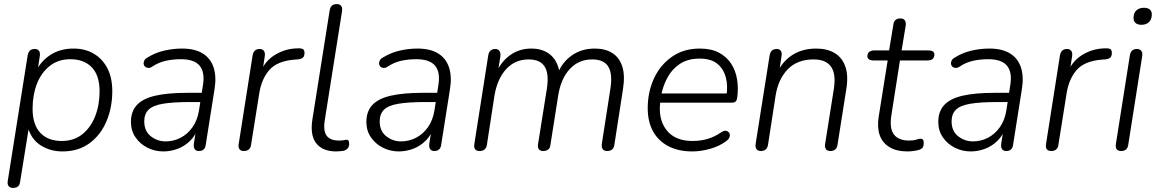

<svg xmlns="http://www.w3.org/2000/svg" viewBox="-20 -731 5641 937"><path d="M43 186Q29 186 22 177Q15 168 18 151L115 -461Q118 -477 126.5 -484.5Q135 -492 150 -492Q164 -492 170.5 -482.5Q177 -473 174 -456L161 -370L152 -377Q178 -432 226 -463Q274 -494 339 -494Q396 -494 438.5 -468.5Q481 -443 504.5 -397Q528 -351 528 -286Q528 -207 500 -140Q472 -73 417.5 -32.5Q363 8 285 8Q225 8 178 -22Q131 -52 114 -116H122L78 157Q76 172 67.5 179Q59 186 43 186ZM281 -43Q341 -43 382 -76Q423 -109 444.5 -164Q466 -219 466 -285Q466 -363 428 -402.5Q390 -442 323 -442Q264 -442 222.5 -409Q181 -376 160 -321.5Q139 -267 139 -200Q139 -123 176.5 -83Q214 -43 281 -43Z M777 8Q736 8 700 -10Q664 -28 641.5 -60.5Q619 -93 619 -136Q619 -187 648 -218.5Q677 -250 738 -264Q799 -278 894 -278H975L968 -233H908Q823 -233 774 -224.5Q725 -216 704.5 -195Q684 -174 684 -139Q684 -91 716 -66Q748 -41 788 -41Q827 -41 861 -58.5Q895 -76 919 -109.5Q943 -143 951 -191L970 -313Q981 -377 955 -409.5Q929 -442 863 -442Q824 -442 789.5 -434.5Q755 -427 723 -406Q713 -399 703.5 -399.5Q694 -400 688 -405.5Q682 -411 681 -419Q680 -427 684.5 -436Q689 -445 701 -451Q738 -474 781.5 -484Q825 -494 868 -494Q931 -494 969.5 -470Q1008 -446 1022.5 -401.5Q1037 -357 1027 -296L984 -24Q982 -9 973.5 -1.5Q965 6 950 6Q937 6 930.5 -3Q924 -12 926 -29L940 -118L949 -113Q936 -72 909 -45Q882 -18 847.5 -5Q813 8 777 8Z M1170 6Q1155 6 1148.5 -3Q1142 -12 1145 -29L1213 -462Q1216 -477 1224.5 -484.5Q1233 -492 1247 -492Q1261 -492 1268 -482.5Q1275 -473 1272 -456L1259 -370H1248Q1269 -430 1320 -462Q1371 -494 1432 -495Q1452 -496 1459 -491Q1466 -486 1466 -473Q1466 -457 1458.5 -450Q1451 -443 1433 -441L1417 -440Q1332 -433 1294 -389Q1256 -345 1245 -274L1205 -23Q1203 -9 1194 -1.5Q1185 6 1170 6Z M1621 8Q1554 8 1523 -32Q1492 -72 1505 -151L1589 -681Q1592 -697 1600.5 -704Q1609 -711 1624 -711Q1638 -711 1645 -702Q1652 -693 1649 -675L1566 -151Q1556 -94 1573.5 -69.5Q1591 -45 1635 -45Q1650 -45 1658 -47Q1666 -49 1671 -49Q1677 -49 1680.5 -45Q1684 -41 1684 -29Q1684 -15 1676.5 -6.5Q1669 2 1656 5Q1649 6 1638.5 7Q1628 8 1621 8Z M1926 8Q1885 8 1849 -10Q1813 -28 1790.5 -60.5Q1768 -93 1768 -136Q1768 -187 1797 -218.5Q1826 -250 1887 -264Q1948 -278 2043 -278H2124L2117 -233H2057Q1972 -233 1923 -224.5Q1874 -216 1853.5 -195Q1833 -174 1833 -139Q1833 -91 1865 -66Q1897 -41 1937 -41Q1976 -41 2010 -58.5Q2044 -76 2068 -109.5Q2092 -143 2100 -191L2119 -313Q2130 -377 2104 -409.5Q2078 -442 2012 -442Q1973 -442 1938.5 -434.5Q1904 -427 1872 -406Q1862 -399 1852.5 -399.5Q1843 -400 1837 -405.5Q1831 -411 1830 -419Q1829 -427 1833.5 -436Q1838 -445 1850 -451Q1887 -474 1930.5 -484Q1974 -494 2017 -494Q2080 -494 2118.5 -470Q2157 -446 2171.5 -401.5Q2186 -357 2176 -296L2133 -24Q2131 -9 2122.5 -1.5Q2114 6 2099 6Q2086 6 2079.5 -3Q2073 -12 2075 -29L2089 -118L2098 -113Q2085 -72 2058 -45Q2031 -18 1996.5 -5Q1962 8 1926 8Z M2320 6Q2305 6 2298.5 -3Q2292 -12 2295 -29L2363 -462Q2366 -477 2374.5 -484.5Q2383 -492 2398 -492Q2411 -492 2417.5 -482Q2424 -472 2422 -456L2407 -363L2398 -369Q2424 -429 2469 -461.5Q2514 -494 2573 -494Q2632 -494 2668.5 -461.5Q2705 -429 2712 -367L2700 -369Q2723 -427 2770.5 -460.5Q2818 -494 2883 -494Q2934 -494 2968.5 -472Q3003 -450 3017 -406Q3031 -362 3020 -294L2978 -23Q2976 -9 2967 -1.5Q2958 6 2943 6Q2928 6 2921.5 -3Q2915 -12 2917 -29L2959 -299Q2970 -371 2948.5 -406Q2927 -441 2870 -441Q2804 -441 2760.5 -394Q2717 -347 2704 -264L2666 -23Q2665 -9 2655.5 -1.5Q2646 6 2631 6Q2616 6 2609.5 -3Q2603 -12 2606 -29L2649 -299Q2660 -371 2638 -406Q2616 -441 2560 -441Q2494 -441 2450.5 -394Q2407 -347 2393 -264L2356 -23Q2351 6 2320 6Z M3358 8Q3291 8 3242 -17.5Q3193 -43 3167 -90Q3141 -137 3141 -203Q3141 -281 3171 -347Q3201 -413 3258.5 -453.5Q3316 -494 3395 -494Q3451 -494 3488.5 -474Q3526 -454 3548 -420.5Q3570 -387 3577 -344Q3584 -301 3578 -257Q3576 -241 3570 -235.5Q3564 -230 3551 -230H3186L3193 -275H3544L3525 -262Q3533 -313 3522 -354Q3511 -395 3480.5 -420Q3450 -445 3394 -445Q3336 -445 3297 -418.5Q3258 -392 3236.5 -351Q3215 -310 3207 -267L3204 -246Q3189 -155 3230.5 -99Q3272 -43 3359 -43Q3399 -43 3433 -53Q3467 -63 3499 -85Q3511 -93 3519.5 -93Q3528 -93 3534 -88Q3540 -83 3541.5 -75.5Q3543 -68 3539 -59Q3535 -50 3525 -43Q3492 -18 3446.5 -5Q3401 8 3358 8Z M3693 6Q3678 6 3671.5 -4Q3665 -14 3668 -31L3736 -461Q3739 -477 3747.5 -484.5Q3756 -492 3771 -492Q3784 -492 3790.5 -483Q3797 -474 3794 -457L3780 -364L3770 -370Q3795 -428 3844.5 -461Q3894 -494 3963 -494Q4017 -494 4053.5 -472Q4090 -450 4105.5 -406Q4121 -362 4110 -295L4067 -23Q4065 -9 4056 -1.5Q4047 6 4032 6Q4017 6 4010.5 -3.5Q4004 -13 4007 -30L4049 -295Q4061 -369 4036 -405Q4011 -441 3951 -441Q3871 -441 3824.5 -393Q3778 -345 3765 -264L3728 -24Q3723 6 3693 6Z M4409 8Q4356 8 4321.5 -12.5Q4287 -33 4273.5 -70.5Q4260 -108 4268 -160L4312 -436H4242Q4229 -436 4221 -441.5Q4213 -447 4213 -457Q4213 -471 4222.5 -478Q4232 -485 4246 -485H4319L4340 -612Q4342 -627 4351 -634Q4360 -641 4374 -641Q4389 -641 4395.5 -632Q4402 -623 4400 -606L4380 -485H4511Q4525 -485 4532.5 -480Q4540 -475 4540 -465Q4540 -451 4531.5 -443.5Q4523 -436 4508 -436H4372L4330 -168Q4320 -103 4343 -74Q4366 -45 4417 -45Q4439 -45 4451.5 -49.5Q4464 -54 4472 -54Q4480 -54 4484 -49.5Q4488 -45 4488 -34Q4488 -19 4483.5 -12Q4479 -5 4469 -1Q4458 3 4440.5 5.5Q4423 8 4409 8Z M4717 8Q4676 8 4640 -10Q4604 -28 4581.5 -60.5Q4559 -93 4559 -136Q4559 -187 4588 -218.5Q4617 -250 4678 -264Q4739 -278 4834 -278H4915L4908 -233H4848Q4763 -233 4714 -224.5Q4665 -216 4644.5 -195Q4624 -174 4624 -139Q4624 -91 4656 -66Q4688 -41 4728 -41Q4767 -41 4801 -58.5Q4835 -76 4859 -109.5Q4883 -143 4891 -191L4910 -313Q4921 -377 4895 -409.5Q4869 -442 4803 -442Q4764 -442 4729.5 -434.5Q4695 -427 4663 -406Q4653 -399 4643.5 -399.5Q4634 -400 4628 -405.5Q4622 -411 4621 -419Q4620 -427 4624.5 -436Q4629 -445 4641 -451Q4678 -474 4721.5 -484Q4765 -494 4808 -494Q4871 -494 4909.5 -470Q4948 -446 4962.5 -401.5Q4977 -357 4967 -296L4924 -24Q4922 -9 4913.5 -1.5Q4905 6 4890 6Q4877 6 4870.5 -3Q4864 -12 4866 -29L4880 -118L4889 -113Q4876 -72 4849 -45Q4822 -18 4787.5 -5Q4753 8 4717 8Z M5110 6Q5095 6 5088.5 -3Q5082 -12 5085 -29L5153 -462Q5156 -477 5164.5 -484.5Q5173 -492 5187 -492Q5201 -492 5208 -482.5Q5215 -473 5212 -456L5199 -370H5188Q5209 -430 5260 -462Q5311 -494 5372 -495Q5392 -496 5399 -491Q5406 -486 5406 -473Q5406 -457 5398.5 -450Q5391 -443 5373 -441L5357 -440Q5272 -433 5234 -389Q5196 -345 5185 -274L5145 -23Q5143 -9 5134 -1.5Q5125 6 5110 6Z M5451 6Q5436 6 5429.5 -3Q5423 -12 5426 -30L5494 -461Q5497 -477 5505.5 -484.5Q5514 -492 5529 -492Q5543 -492 5550 -482.5Q5557 -473 5554 -456L5486 -24Q5484 -9 5475 -1.5Q5466 6 5451 6ZM5550 -610Q5531 -610 5521 -619.5Q5511 -629 5512 -646Q5513 -669 5526.5 -681Q5540 -693 5563 -693Q5582 -693 5592 -684Q5602 -675 5601 -657Q5600 -635 5586.5 -622.5Q5573 -610 5550 -610Z"/></svg>

Font: Nunito ExtraLight Light
Style: Italic
Weight: 300
Italic angle: -9°
Version: Version 3.602